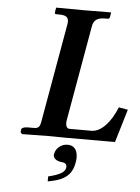

<svg xmlns="http://www.w3.org/2000/svg" viewBox="-59 -692 704 963"><g transform="rotate(5 293.5 -210.0)"><path d="M302 34C270 34 243 57 238 85C237 87 237 89 237 91C237 111 258 121 275 123C291 124 305 128 305 145C305 147 305 149 304 152C300 173 273 188 218 201V226C280 215 334 197 348 127C351 116 352 105 352 95C352 55 333 34 302 34ZM248 -569 161 -75C156 -43 149 -35 125 -35H95C79 -35 65 -31 63 -23L61 -8L69 1C69 1 197 -1 209 -1L286 0H537L587 -167L541 -175C512 -102 465 -46 414 -46H304C292 -46 285 -57 285 -75C285 -81 286 -86 287 -92L371 -569C376 -597 392 -613 433 -613H448C452 -613 456 -616 457 -621L461 -645L459 -646C459 -646 358 -645 323 -645C283 -645 186 -646 186 -646L184 -645L180 -621C180 -616 182 -613 187 -613H201C235 -613 249 -604 249 -582C249 -578 249 -573 248 -569Z"/></g></svg>

Font: Linux Libertine O
Style: Bold Italic
Weight: 700
Italic angle: -11.5°
Designer: Philipp H. Poll
Foundry: Philipp H. Poll
Version: Version 4.1.0